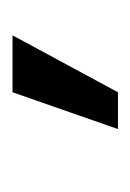

<svg xmlns="http://www.w3.org/2000/svg" viewBox="30 -38 212 313"><g transform="rotate(90 136.5 118.0)"><path d="M130.9 204.1H38.1L130.9 32.2H190.9Z"/></g></svg>

Font: Inter RS Variable
Style: Regular
Weight: 400
Designer: Rasmus Andersson (customised by Maria Ramos and Noel Pretorius)
Foundry: rsms
Version: Version 3.001;Glyphs 3.2.3 (3260)